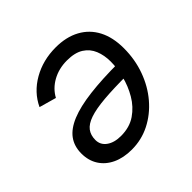

<svg xmlns="http://www.w3.org/2000/svg" viewBox="-145 -707 866 866"><g transform="rotate(-45 288.0 -273.5)"><path d="M314.5 -557.6Q381.8 -557.6 430.2 -531.2Q478.5 -504.9 504.2 -455.8Q529.8 -406.7 529.8 -337.4Q529.8 -265.6 506.8 -202.4Q483.9 -139.2 442.9 -91.1Q401.9 -43 347.9 -15.6Q293.9 11.7 231.9 11.7Q179.2 11.7 140.1 -6.6Q101.1 -24.9 79.6 -58.3Q58.1 -91.8 58.1 -137.2Q58.1 -183.1 81.8 -215.6Q105.5 -248 155.3 -268.6Q205.1 -289.1 283 -298.6Q360.8 -308.1 468.8 -308.1L457 -241.7Q367.7 -241.7 307.6 -236.6Q247.6 -231.4 212.2 -219.2Q176.8 -207 161.4 -186.5Q146 -166 146 -135.3Q146 -104 172.1 -85.2Q198.2 -66.4 240.7 -66.4Q295.9 -66.4 334.7 -93Q373.5 -119.6 397.9 -161.4Q422.4 -203.1 433.8 -249.8Q445.3 -296.4 445.3 -336.9Q445.3 -377 432.1 -409.4Q418.9 -441.9 389.2 -460.9Q359.4 -480 309.1 -480Q257.3 -480 216.3 -457.3Q175.3 -434.6 154.3 -395.5L72.8 -418.5Q103 -482.9 168.2 -520.3Q233.4 -557.6 314.5 -557.6Z"/></g></svg>

Font: Inter
Style: Italic
Weight: 400
Italic angle: -9.3988°
Designer: Rasmus Andersson
Foundry: rsms
Version: Version 4.001;git-66647c0bb